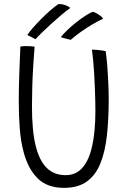

<svg xmlns="http://www.w3.org/2000/svg" viewBox="-20 -911 646 952"><path d="M297.5 20.5Q213.5 20.5 165.8 -27.5Q118 -75.5 96.5 -159.5Q83 -210 78 -273.5Q73 -337 73 -411Q73 -443 73.8 -480.5Q74.5 -518 76 -555.8Q77.5 -593.5 78.8 -626Q80 -658.5 81 -680Q88 -681.5 95.8 -682Q103.5 -682.5 111.5 -682.5Q123.5 -682.5 134.2 -681.5Q145 -680.5 151.5 -679.5Q148 -636.5 144.8 -584.2Q141.5 -532 140 -480Q138.5 -428 138.5 -384Q138.5 -325 142.8 -277.2Q147 -229.5 156 -192Q174 -116 211 -79.2Q248 -42.5 305.5 -42.5Q356.5 -42.5 389 -79.5Q421.5 -116.5 437.2 -188Q453 -259.5 453 -363Q453 -386.5 452.2 -416.2Q451.5 -446 450.2 -478.5Q449 -511 447 -544.2Q445 -577.5 442.2 -608.2Q439.5 -639 436 -665Q444 -665 453.5 -664.2Q463 -663.5 472.5 -662.5Q482 -661.5 490.2 -660Q498.5 -658.5 504 -657Q508.5 -626.5 511.8 -586.2Q515 -546 517 -502.2Q519 -458.5 519 -417.5Q519 -320.5 510.2 -240.2Q501.5 -160 478.2 -101.8Q455 -43.5 411.2 -11.5Q367.5 20.5 297.5 20.5ZM270 -891Q284 -891 294.8 -888.2Q305.5 -885.5 314 -881.2Q322.5 -877 328.5 -871.5Q307.5 -856.5 282 -835Q256.5 -813.5 231.5 -790.5Q206.5 -767.5 186.2 -747.8Q166 -728 156 -716.5Q149.5 -720 136.5 -726.8Q123.5 -733.5 115.5 -737.5Q124.5 -751.5 143 -772.8Q161.5 -794 184.5 -817.2Q207.5 -840.5 230.2 -860.2Q253 -880 270 -891ZM441.5 -852.5Q451 -849.5 460.8 -844Q470.5 -838.5 479 -831.8Q487.5 -825 491.5 -818Q467 -807.5 437.8 -790Q408.5 -772.5 380.2 -752.5Q352 -732.5 331 -713.5Q324.5 -715 308.2 -719Q292 -723 281 -726.5Q294.5 -743.5 315.2 -763.2Q336 -783 359.5 -801.5Q383 -820 404.8 -834Q426.5 -848 441.5 -852.5Z"/></svg>

Font: Grandstander Thin ExtraLight
Style: Regular
Weight: 250
Version: Version 1.200